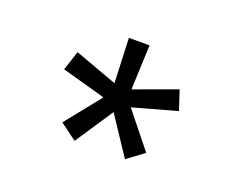

<svg xmlns="http://www.w3.org/2000/svg" viewBox="-68 -665 721 580"><g transform="rotate(20 293.0 -375.5)"><path d="M259.8 -549.8H326.2L320.3 -406.2L457 -456.1L477.5 -393.6L336.9 -354.5L427.7 -241.2L374 -201.2L293 -323.2L211.9 -201.2L158.2 -241.2L249 -354.5L108.4 -393.6L128.9 -456.1L265.6 -406.2Z"/></g></svg>

Font: Thabit
Style: Regular
Weight: 500
Designer: Regenerated by Nadim Shaikli
Foundry: MAK Alagha
Version: 0.01